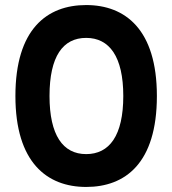

<svg xmlns="http://www.w3.org/2000/svg" viewBox="-20 -730 682 760"><path d="M468 -350C468 -193 413 -120 321 -120C229 -120 176 -195 176 -350C176 -507 229 -580 321 -580C413 -580 468 -506 468 -350ZM601 -350C601 -613 476 -710 321 -710C166 -710 41 -615 41 -350C41 -87 166 10 321 10C476 10 601 -84 601 -350Z"/></svg>

Font: Righteous
Style: Regular
Weight: 400
Designer: Astigmatic (AOETI)
Foundry: Astigmatic (AOETI)
Version: Version 1.000